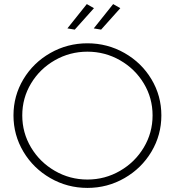

<svg xmlns="http://www.w3.org/2000/svg" viewBox="-20 -916 856 940"><path d="M770 -351Q770 -255 721.5 -173.5Q673 -92 589.5 -44Q506 4 408 4Q310 4 226.5 -44Q143 -92 94.5 -173.5Q46 -255 46 -351Q46 -447 94.5 -528Q143 -609 226.5 -656.5Q310 -704 408 -704Q506 -704 589.5 -656.5Q673 -609 721.5 -528Q770 -447 770 -351ZM89 -351Q89 -266 132 -194Q175 -122 248.5 -79.5Q322 -37 408 -37Q494 -37 567.5 -79.5Q641 -122 684 -194Q727 -266 727 -351Q727 -436 684 -507.5Q641 -579 567.5 -621Q494 -663 408 -663Q322 -663 248.5 -621Q175 -579 132 -507.5Q89 -436 89 -351ZM405 -896 440 -876 346 -771 310 -777ZM534 -896 569 -876 475 -771 439 -777Z"/></svg>

Font: Gontserrat ExtraLight
Style: Regular
Weight: 275
Designer: Julieta Ulanovsky
Foundry: Julieta Ulanovsky
Version: Version 6.001